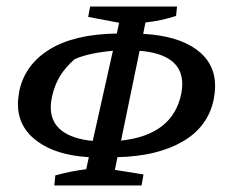

<svg xmlns="http://www.w3.org/2000/svg" viewBox="-20 -558 708 590"><path d="M147 12 150 -19Q197 -32 245 -38L253 -75Q152 -81 93.5 -124.5Q35 -168 35 -239Q35 -248 36.5 -258.5Q38 -269 39 -277Q56 -359 132 -406Q208 -453 339 -455L346 -488L251 -506L257 -538H524L521 -509Q475 -494 427 -489L420 -454Q526 -448 583.5 -406Q641 -364 641 -294Q641 -285 640 -275Q639 -265 637 -254Q620 -169 542 -123.5Q464 -78 341 -75L333 -36L421 -22L415 12ZM540 -300Q540 -391 409 -402L352 -126Q511 -143 537 -270Q538 -275 539 -283.5Q540 -292 540 -300ZM136 -228Q136 -183 169 -157Q202 -131 265 -125L327 -402Q293 -399 262 -392.5Q231 -386 209 -376Q180 -350 164 -323.5Q148 -297 140 -262Q136 -244 136 -228Z"/></svg>

Font: Piazzolla SC Medium
Style: Italic
Weight: 500
Italic angle: -11.3°
Designer: Juan Pablo del Peral
Foundry: Huerta Tipografica
Version: Version 1.330